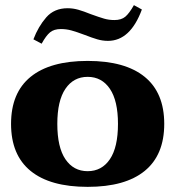

<svg xmlns="http://www.w3.org/2000/svg" viewBox="-20 -717 682 747"><path d="M110 -564Q129 -614 160 -649.5Q191 -685 243 -685Q264 -685 285 -679Q306 -673 333 -662Q366 -650 385 -644.5Q404 -639 425 -639Q452 -639 467.5 -652Q483 -665 501 -697L532 -680Q487 -558 400 -558Q379 -558 358.5 -564Q338 -570 310 -581Q278 -593 258 -598.5Q238 -604 217 -604Q190 -604 174.5 -591Q159 -578 142 -547ZM23 -235Q23 -356 99 -418Q175 -480 321 -480Q467 -480 543 -418Q619 -356 619 -235Q619 -114 543 -52Q467 10 321 10Q175 10 99 -52Q23 -114 23 -235ZM439 -235Q439 -325 407.5 -371.5Q376 -418 321 -418Q266 -418 234.5 -371.5Q203 -325 203 -235Q203 -144 234.5 -97.5Q266 -51 321 -51Q376 -51 407.5 -97.5Q439 -144 439 -235Z"/></svg>

Font: Taviraj Bold
Style: Regular
Weight: 700
Designer: Katatrad Team
Foundry: CadsonDemak
Version: Version 1.030